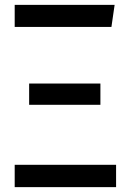

<svg xmlns="http://www.w3.org/2000/svg" viewBox="-20 -764 534 784"><path d="M448 -744H40V-654H435ZM390 -423H99V-336H390ZM454 -91H40V0H454Z"/></svg>

Font: Glow Sans SC Condensed Medium
Style: Regular
Weight: 600
Width: 3
Designer: Ryoko NISHIZUKA (kana, bopomofo & ideographs); Paul D. Hunt (Latin, Greek & Cyrillic); Sandoll Communications, Soo-young
Version: Version 0.93